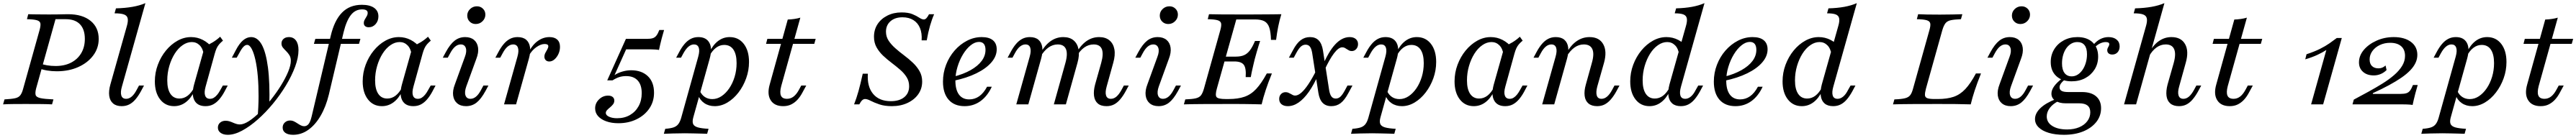

<svg xmlns="http://www.w3.org/2000/svg" viewBox="-26 -661 16285 874"><path d="M-6.5 0 2.4 -31.5Q46.5 -33.9 69.3 -38.8Q92.1 -43.7 102.8 -58.2Q113.6 -72.8 120.8 -100.8L224 -470.2Q232 -499.1 229.3 -513.2Q226.5 -527.4 206.6 -533Q186.7 -538.7 144.4 -539.5L152.4 -571Q167.1 -570.2 186.4 -570.2Q205.8 -570.2 230.2 -569.8Q254.6 -569.4 284.9 -569.4Q315.1 -569.4 338.4 -569.8Q361.7 -570.2 378.4 -570.6Q395 -571 404.8 -571Q494.7 -571 546.3 -529.1Q597.9 -487.3 597.9 -414.5Q597.9 -356.3 563.4 -310Q528.9 -263.6 469.1 -236.6Q409.3 -209.6 332.9 -209.6Q301 -209.6 271.1 -214.7Q241.2 -219.8 220.2 -228.6L228.3 -259.2Q243.8 -252.2 270.2 -247.6Q296.6 -243 325.4 -243Q382.1 -243 423.4 -264.4Q464.7 -285.8 487.5 -324.5Q510.3 -363.2 510.3 -414.8Q510.3 -475.1 479.5 -507.3Q448.7 -539.5 389.6 -539.5H324.9L202.3 -100.8Q195.1 -72.6 199.5 -58.9Q203.9 -45.2 229.9 -39.5Q255.9 -33.9 311.8 -31.5L302.9 0Q277.6 -1.6 234.4 -2Q191.1 -2.4 135 -2.4Q88.8 -2.4 53.2 -2Q17.5 -1.6 -6.5 0Z M743 11.3Q708.9 11.3 688.9 -5.8Q668.8 -22.9 664.4 -54Q660.1 -85.1 671.6 -125.5L775.9 -496.1Q784.8 -526.9 781.1 -544.6Q777.4 -562.2 757.9 -569.4Q738.5 -576.6 698.1 -576.6L707 -608.1Q765.4 -609.7 811.2 -617.7Q857 -625.7 893.1 -641.1L744.7 -112.9Q734.3 -77.5 740.8 -56.3Q747.4 -35.2 771.5 -35.2Q789.4 -35.2 805.8 -48.8Q822.3 -62.5 836.8 -89.8L852.8 -119.4H884.3L865.7 -84.7Q849.4 -54.6 831.3 -32.9Q813.2 -11.1 791.7 0.1Q770.2 11.3 743 11.3Z M1074.5 11.3Q1019.3 11.3 986.1 -31.5Q952.8 -74.3 952.8 -145.5Q952.8 -200.5 971.7 -250.9Q990.5 -301.3 1022.8 -340.8Q1055.1 -380.3 1096.2 -403.2Q1137.2 -426.1 1181.7 -426.1Q1221.6 -426.1 1256.4 -408.1Q1291.2 -390.1 1317 -357.9L1262.5 -314.1Q1256.6 -353.8 1236.1 -374.2Q1215.5 -394.7 1186.6 -394.7Q1156.5 -394.7 1128.2 -374.9Q1099.9 -355.2 1078.4 -321Q1056.9 -286.8 1044.1 -243Q1031.3 -199.2 1031.3 -151.9Q1031.3 -96.4 1051.3 -66.6Q1071.4 -36.9 1108.1 -36.9Q1136.5 -36.9 1160.2 -54.8Q1183.8 -72.8 1202.2 -107.9L1202.5 -83.3Q1180.4 -37.5 1147.6 -13.1Q1114.9 11.3 1074.5 11.3ZM1272.9 11.3Q1222.1 11.3 1202.8 -25.5Q1183.5 -62.2 1200.7 -125.5L1268.9 -368.2Q1294.7 -378.4 1319.8 -393.7Q1344.9 -409 1365.6 -428.5L1383.4 -403.6Q1369 -391.6 1359.4 -380.4Q1349.8 -369.1 1343.3 -355.1Q1336.9 -341 1331.3 -320.8L1273.8 -112.9Q1263.4 -76 1270.7 -55.6Q1278 -35.2 1301.4 -35.2Q1315.1 -35.2 1326.3 -42.4Q1337.6 -49.5 1347.7 -61.9Q1357.8 -74.3 1366 -89.8L1382.8 -119.4H1413.4L1391.9 -78.7Q1377.1 -51.7 1359.7 -31.4Q1342.4 -11.2 1321.3 0.1Q1300.2 11.3 1272.9 11.3Z M1413.9 192.7Q1385.8 192.7 1368.5 180.3Q1351.3 167.9 1351.3 147.3Q1351.3 127.6 1365.2 115.7Q1379.2 103.8 1399.7 103.8Q1413 103.8 1424.2 107.3Q1435.4 110.7 1446.1 115.5Q1456.7 120.3 1467.7 123.7Q1478.7 127.2 1490.2 127.2Q1514.4 127.2 1547.4 106Q1580.4 84.7 1616.6 48.7Q1652.9 12.7 1687.5 -30.9Q1722.2 -74.6 1750.3 -120.2Q1778.5 -165.8 1795.4 -206.6Q1812.3 -247.4 1812.3 -276.1Q1812.3 -297.3 1803.3 -311.6Q1794.3 -325.9 1782.8 -337.1Q1771.3 -348.3 1762.2 -359.5Q1753.2 -370.7 1753.2 -385.7Q1753.2 -403 1766 -414.6Q1778.8 -426.1 1800.1 -426.1Q1828.9 -426.1 1844.8 -404.5Q1860.8 -382.9 1860.8 -343.8Q1860.8 -296.1 1839.4 -238.4Q1818 -180.7 1781.6 -120.3Q1745.2 -59.9 1699 -4Q1652.9 52 1602.7 96.2Q1552.5 140.5 1503.9 166.6Q1455.3 192.7 1413.9 192.7ZM1601.9 86.4Q1608.2 16.9 1608.4 -50.7Q1608.6 -118.3 1603.6 -177.3Q1598.5 -236.3 1588.6 -280.9Q1578.7 -325.5 1565.2 -351.1Q1551.7 -376.7 1536.2 -376.7Q1524.9 -376.7 1513.4 -365.3Q1501.9 -353.9 1486.9 -325.6L1470.1 -295.5H1439.5L1464.5 -343Q1487.1 -386.5 1511.1 -406.3Q1535.1 -426.1 1561.2 -426.1Q1601.9 -426.1 1628.5 -378.4Q1655 -330.6 1667.7 -233.9Q1680.4 -137.1 1676.3 9.3Q1664.9 23.2 1653.5 35.9Q1642.2 48.5 1629.5 61Q1616.9 73.5 1601.9 86.4Z M1826.8 192.7Q1795.4 192.7 1778.1 180.7Q1760.7 168.8 1760.7 147.1Q1760.7 127.5 1774.2 114.9Q1787.7 102.2 1807.4 102.2Q1821.1 102.2 1832.6 107.9Q1844.1 113.6 1854.6 120.7Q1865.1 127.7 1875.5 133Q1885.9 138.4 1896.4 138.4Q1913.3 138.4 1924.7 124.3Q1936 110.2 1944.3 74.7L2064.2 -432.7Q2087.3 -531.5 2135.7 -581Q2184.1 -630.6 2261.4 -630.6Q2311.1 -630.6 2338.5 -611.5Q2365.9 -592.3 2365.9 -557.3Q2365.9 -528.5 2348.3 -508.4Q2330.7 -488.4 2304.6 -488.4Q2290.3 -488.4 2282 -495.4Q2273.6 -502.4 2273.6 -514.8Q2273.6 -526.5 2279.9 -537.4Q2286.3 -548.2 2292.2 -558.5Q2298.1 -568.8 2298.1 -579.4Q2298.1 -601.5 2263 -601.5Q2219.1 -601.5 2191.2 -564.9Q2163.2 -528.3 2145.6 -455.9L2052.5 -61.4Q2033.9 15.2 2000.3 72.7Q1966.8 130.1 1922.6 161.4Q1878.5 192.7 1826.8 192.7ZM1958.2 -383.4 1967.1 -414.8H2252.2L2243.3 -383.4Z M2388.2 11.3Q2333 11.3 2299.8 -31.5Q2266.5 -74.3 2266.5 -145.5Q2266.5 -200.5 2285.4 -250.9Q2304.2 -301.3 2336.5 -340.8Q2368.8 -380.3 2409.9 -403.2Q2450.9 -426.1 2495.4 -426.1Q2535.3 -426.1 2570.1 -408.1Q2604.9 -390.1 2630.7 -357.9L2576.3 -314.1Q2570.3 -353.8 2549.8 -374.2Q2529.2 -394.7 2500.3 -394.7Q2470.2 -394.7 2441.9 -374.9Q2413.6 -355.2 2392.1 -321Q2370.6 -286.8 2357.8 -243Q2345 -199.2 2345 -151.9Q2345 -96.4 2365.1 -66.6Q2385.1 -36.9 2421.8 -36.9Q2450.2 -36.9 2473.9 -54.8Q2497.6 -72.8 2515.9 -107.9L2516.2 -83.3Q2494.1 -37.5 2461.4 -13.1Q2428.6 11.3 2388.2 11.3ZM2586.6 11.3Q2535.8 11.3 2516.5 -25.5Q2497.2 -62.2 2514.4 -125.5L2582.6 -368.2Q2608.4 -378.4 2633.5 -393.7Q2658.6 -409 2679.3 -428.5L2697.1 -403.6Q2682.7 -391.6 2673.1 -380.4Q2663.5 -369.1 2657.1 -355.1Q2650.6 -341 2645 -320.8L2587.5 -112.9Q2577.1 -76 2584.4 -55.6Q2591.8 -35.2 2615.1 -35.2Q2628.8 -35.2 2640.1 -42.4Q2651.3 -49.5 2661.4 -61.9Q2671.5 -74.3 2679.7 -89.8L2696.5 -119.4H2727.1L2705.6 -78.7Q2690.8 -51.7 2673.4 -31.4Q2656.1 -11.2 2635 0.1Q2613.9 11.3 2586.6 11.3Z M2920 11.3Q2885.1 11.3 2863.9 -6.7Q2842.6 -24.6 2838.3 -56.1Q2834 -87.5 2849.4 -127L2912.4 -300.4Q2925.9 -335.7 2918.2 -357.7Q2910.5 -379.6 2886.4 -379.6Q2867.9 -379.6 2851.4 -366Q2834.9 -352.4 2820.3 -325.1L2804.3 -295.5H2772.8L2791.4 -330.1Q2818.8 -380.8 2847.8 -403.5Q2876.7 -426.1 2914.2 -426.1Q2949 -426.1 2970.3 -408.2Q2991.5 -390.3 2995.9 -358.8Q3000.2 -327.3 2984.7 -287.8L2921.7 -114.4Q2908.9 -79.2 2916.2 -57.2Q2923.6 -35.2 2947.7 -35.2Q2984.9 -35.2 3013.8 -89.8L3029.8 -119.4H3061.3L3042.7 -84.7Q3014.5 -33.2 2986 -11Q2957.4 11.3 2920 11.3ZM2981 -508.9Q2958.2 -508.9 2942.9 -524.1Q2927.5 -539.2 2927.5 -562.4Q2927.5 -586.5 2945.4 -603.8Q2963.3 -621.1 2988.5 -621.1Q3011.3 -621.1 3026.6 -606Q3042 -590.9 3042 -568.5Q3042 -544.3 3024.1 -526.6Q3006.2 -508.9 2981 -508.9Z M3160 0 3244.7 -301.9Q3255.1 -338.8 3247.8 -359.2Q3240.6 -379.6 3217.9 -379.6Q3199.4 -379.6 3182.9 -366Q3166.4 -352.4 3151.9 -325.1L3135.8 -295.5H3105.1L3123.7 -330.1Q3140 -361 3158.1 -382.3Q3176.2 -403.7 3197.7 -414.9Q3219.2 -426.1 3245.6 -426.1Q3280.5 -426.1 3300.2 -409Q3319.8 -391.9 3324.2 -361.2Q3328.6 -330.5 3317 -289.3L3236.1 0ZM3446 -271.6Q3431.8 -271.6 3423.4 -280.2Q3415.1 -288.9 3415.1 -302.1Q3415.1 -314.6 3421.3 -326.2Q3427.4 -337.8 3433.6 -348.4Q3439.8 -359.1 3439.8 -368.3Q3439.8 -382.3 3416.5 -382.3Q3392.7 -382.3 3364.6 -362.6Q3336.4 -343 3317.4 -309.1L3317.3 -334Q3340.9 -378.8 3374.6 -402.4Q3408.3 -426.1 3447.2 -426.1Q3479.2 -426.1 3496.4 -410.1Q3513.7 -394.1 3513.7 -364.4Q3513.7 -340.6 3504.1 -319.6Q3494.5 -298.7 3479.1 -285.1Q3463.6 -271.6 3446 -271.6Z M3882.8 119.4Q3839.9 119.4 3806.6 107.5Q3773.4 95.7 3754.6 74.8Q3735.8 53.9 3735.8 25.2Q3735.8 -7.5 3760.2 -31.4Q3784.5 -55.4 3817.8 -55.4Q3836.1 -55.4 3846.6 -47Q3857 -38.5 3857 -24.3Q3857 -10.4 3848.9 -0.1Q3840.7 10.2 3830.2 18.8Q3819.6 27.5 3811.4 36.1Q3803.3 44.7 3803.3 54.4Q3803.3 68.7 3823.9 78.3Q3844.4 87.8 3874.7 87.8Q3921 87.8 3956.1 67.4Q3991.2 46.9 4010.7 11.2Q4030.3 -24.5 4030.3 -71Q4030.3 -123.4 4004.9 -151.2Q3979.6 -179.1 3931.5 -179.1Q3909.3 -179.1 3889.6 -173.2Q3870 -167.2 3846 -152.2H3812.4L3930.4 -414.8H4062.1Q4086.1 -414.8 4100 -419.1Q4113.9 -423.4 4123.4 -435.9Q4132.9 -448.4 4141.5 -471H4171.6Q4162.3 -439.8 4156.5 -417.2Q4150.7 -394.5 4146.7 -377.5Q4142.7 -360.6 4139.5 -344.5Q4135.3 -346.1 4117 -347.3Q4098.6 -348.5 4071.2 -348.5H3931.8L3858.4 -185.3Q3880.4 -199.9 3908.3 -207.9Q3936.2 -216 3963.3 -216Q4029.8 -216 4068.9 -178.6Q4108.1 -141.2 4108.1 -73.4Q4108.1 -17.9 4078.8 25.5Q4049.6 68.8 3998.4 94.1Q3947.1 119.4 3882.8 119.4Z M4170.1 186.3 4179 154.8Q4211.2 152.5 4230.6 146.1Q4250 139.8 4261.3 125.1Q4272.6 110.4 4279.8 85L4387.5 -301.9Q4397.9 -339.6 4390.6 -359.6Q4383.2 -379.6 4360.7 -379.6Q4342.9 -379.6 4326.4 -366Q4309.9 -352.4 4294.6 -325.1L4278.6 -295.5H4247.9L4266.5 -330.1Q4282.7 -361 4300.8 -382.3Q4318.9 -403.7 4340.4 -414.9Q4361.9 -426.1 4388.4 -426.1Q4438.4 -426.1 4458.1 -389.7Q4477.8 -353.3 4459.8 -289.3L4356.2 82.7Q4349 109.1 4355.1 124Q4361.3 138.8 4384.8 145.7Q4408.2 152.5 4452.7 154.8L4443.8 186.3Q4429.3 185.5 4406.6 185.1Q4383.8 184.7 4356.8 183.9Q4329.7 183.1 4302.7 183.1Q4263.2 183.1 4226.9 184.3Q4190.6 185.5 4170.1 186.3ZM4491.9 11.3Q4454 11.3 4426.2 -7.7Q4398.3 -26.6 4387.5 -58.5L4398 -84.3Q4409.9 -59.3 4430 -46.3Q4450 -33.4 4476.2 -33.4Q4507.3 -33.4 4534.7 -51.9Q4562.2 -70.3 4583.7 -102Q4605.3 -133.8 4617.6 -174.7Q4630 -215.6 4630 -261.4Q4630 -316.8 4610 -346.7Q4590 -376.5 4551.6 -376.5Q4524.1 -376.5 4500.4 -358.9Q4476.7 -341.4 4458.3 -306.9L4458.9 -331.5Q4481.7 -378 4514.1 -402.1Q4546.4 -426.1 4586.1 -426.1Q4642 -426.1 4675.2 -383.3Q4708.5 -340.5 4708.5 -268.5Q4708.5 -215.1 4690.5 -165.1Q4672.6 -115.1 4642 -75.3Q4611.4 -35.4 4572.5 -12.1Q4533.7 11.3 4491.9 11.3Z M4924.5 11.3Q4868.8 11.3 4845.2 -26.7Q4821.6 -64.6 4839.6 -127L4953.4 -537.3Q4974.8 -538 4995.1 -541Q5015.4 -543.9 5032.9 -549.2L4911.9 -115.1Q4901.5 -75.2 4910.4 -55.2Q4919.2 -35.2 4948.9 -35.2Q4971.4 -35.2 4989.9 -49.2Q5008.3 -63.3 5023.7 -91.5L5038.8 -119.4H5070.3L5044.7 -72.3Q5031.5 -47.6 5014.2 -28.9Q4996.9 -10.3 4975 0.5Q4953.2 11.3 4924.5 11.3ZM4816.2 -383.4 4824.3 -414.8H5129.9L5121.1 -383.4Z M5611.4 11.3Q5565.4 11.3 5532.3 0Q5499.3 -11.3 5477.7 -22.6Q5456.1 -33.9 5442.2 -33.9Q5432.4 -33.9 5423.9 -26.2Q5415.4 -18.6 5405.6 0H5372.6Q5387.9 -38.7 5400.4 -83.5Q5412.9 -128.3 5427.4 -194.4H5459.7Q5454.2 -113 5492.7 -66.6Q5531.2 -20.2 5604.8 -20.2Q5658.7 -20.2 5689.6 -45.4Q5720.6 -70.7 5720.6 -114.7Q5720.6 -146.9 5704.8 -172.2Q5689.1 -197.5 5663.6 -219.5Q5638.1 -241.6 5609.5 -263.3Q5580.8 -285 5555.7 -308.7Q5530.7 -332.5 5514.5 -361.6Q5498.4 -390.7 5498.4 -428.1Q5498.4 -472.9 5520.5 -507.4Q5542.7 -541.8 5582.5 -562Q5622.3 -582.3 5672.5 -582.3Q5715.1 -582.3 5741.4 -571.4Q5767.8 -560.5 5784.3 -549.2Q5800.9 -537.9 5814 -537.9Q5822.2 -537.9 5829.9 -545.9Q5837.5 -554 5846.4 -571H5878.7Q5864.8 -539.9 5852.7 -498Q5840.7 -456.2 5831.9 -405.6H5799.6Q5802.7 -450.8 5789.2 -483.4Q5775.8 -516.1 5747.4 -533.8Q5719.1 -551.5 5678.6 -551.5Q5631.1 -551.5 5602.6 -526.4Q5574.2 -501.3 5574.2 -460.4Q5574.2 -428.9 5590.8 -403.6Q5607.4 -378.3 5633.3 -355.5Q5659.1 -332.6 5688.6 -310.5Q5718.1 -288.5 5744 -263.9Q5769.9 -239.4 5786.4 -210.3Q5803 -181.2 5803 -144.6Q5803 -99.8 5778.7 -64.9Q5754.5 -30 5710.9 -9.3Q5667.4 11.3 5611.4 11.3Z M6071.3 11.3Q6006 11.3 5970.3 -29.5Q5934.5 -70.2 5934.5 -144Q5934.5 -199.6 5954.1 -250.6Q5973.7 -301.7 6008.1 -341Q6042.5 -380.4 6086.7 -403.2Q6131 -426.1 6179.4 -426.1Q6225.9 -426.1 6250.1 -406.1Q6274.2 -386.1 6274.2 -348.5Q6274.2 -305.1 6240.7 -266.1Q6207.2 -227 6145.8 -196.8Q6084.5 -166.6 5999.9 -149L5999.8 -174.8Q6064.2 -191.2 6109.5 -217Q6154.8 -242.7 6179 -275.1Q6203.3 -307.5 6203.3 -345.1Q6203.3 -370 6193 -382.7Q6182.7 -395.5 6162.2 -395.5Q6135.8 -395.5 6109.1 -373.8Q6082.4 -352.2 6060.9 -316.5Q6039.3 -280.9 6026.2 -237.2Q6013 -193.5 6013 -150.2Q6013 -92.8 6035.6 -62.1Q6058.2 -31.5 6100.5 -31.5Q6135.2 -31.5 6163.4 -51.3Q6191.5 -71.2 6213.3 -111.8H6243.1Q6215.3 -51.7 6171.2 -20.2Q6127.2 11.3 6071.3 11.3Z M6968.3 11.3Q6932.6 11.3 6912.9 -5.8Q6893.3 -22.9 6889.3 -54Q6885.3 -85.1 6896 -125.5L6934.8 -263.1Q6950.6 -319.8 6938.8 -349.7Q6927 -379.6 6887 -379.6Q6854.7 -379.6 6827.2 -359.9Q6799.7 -340.2 6777.8 -301.8L6776 -322.3Q6803.5 -373.4 6840.3 -399.8Q6877.1 -426.1 6921.7 -426.1Q6961.8 -426.1 6986.7 -405.5Q7011.5 -384.9 7018.1 -348.4Q7024.7 -312 7010.8 -263.2L6969.1 -112.9Q6958.7 -76 6965.6 -55.6Q6972.5 -35.2 6995.9 -35.2Q7014.5 -35.2 7030.6 -48.8Q7046.7 -62.5 7062 -89.8L7078 -119.4H7108.7L7090.1 -84.7Q7073.9 -54.6 7055.7 -32.9Q7037.6 -11.1 7016.5 0.1Q6995.5 11.3 6968.3 11.3ZM6397.9 0 6482.6 -301.9Q6493 -338.1 6486.1 -358.8Q6479.2 -379.6 6455.8 -379.6Q6438 -379.6 6421.1 -366Q6404.3 -352.4 6389.8 -325.1L6373.7 -295.5H6343L6361.6 -330.1Q6377.9 -361 6396 -382.3Q6414.1 -403.7 6435.6 -414.9Q6457.1 -426.1 6483.5 -426.1Q6518.4 -426.1 6538.1 -409Q6557.8 -391.9 6562.1 -361.2Q6566.5 -330.5 6554.9 -289.3L6474 0ZM6635.3 0 6708.6 -263.1Q6724.4 -320.5 6711.8 -350.1Q6699.2 -379.6 6659.9 -379.6Q6628.5 -379.6 6601 -359.9Q6573.4 -340.2 6550.7 -301.8L6549.8 -322.3Q6577.2 -373.4 6614 -399.8Q6650.8 -426.1 6694.7 -426.1Q6735.5 -426.1 6760 -405.5Q6784.5 -384.9 6791.5 -348.4Q6798.5 -311.9 6784.7 -263.2L6711.4 0Z M7297.4 11.3Q7262.5 11.3 7241.3 -6.7Q7220 -24.6 7215.7 -56.1Q7211.4 -87.5 7226.8 -127L7289.8 -300.4Q7303.3 -335.7 7295.6 -357.7Q7287.9 -379.6 7263.8 -379.6Q7245.3 -379.6 7228.8 -366Q7212.3 -352.4 7197.8 -325.1L7181.8 -295.5H7150.2L7168.8 -330.1Q7196.3 -380.8 7225.2 -403.5Q7254.1 -426.1 7291.6 -426.1Q7326.4 -426.1 7347.7 -408.2Q7369 -390.3 7373.3 -358.8Q7377.6 -327.3 7362.1 -287.8L7299.1 -114.4Q7286.4 -79.2 7293.7 -57.2Q7301 -35.2 7325.1 -35.2Q7362.3 -35.2 7391.2 -89.8L7407.2 -119.4H7438.7L7420.1 -84.7Q7391.9 -33.2 7363.4 -11Q7334.9 11.3 7297.4 11.3ZM7358.4 -508.9Q7335.7 -508.9 7320.3 -524.1Q7304.9 -539.2 7304.9 -562.4Q7304.9 -586.5 7322.8 -603.8Q7340.7 -621.1 7366 -621.1Q7388.7 -621.1 7404 -606Q7419.4 -590.9 7419.4 -568.5Q7419.4 -544.3 7401.5 -526.6Q7383.6 -508.9 7358.4 -508.9Z M7457.3 0 7466.1 -31.5Q7510.2 -33.1 7532.6 -38.4Q7555 -43.7 7565.7 -57.8Q7576.4 -72 7584.4 -100.8L7687.6 -470.2Q7695.7 -499.2 7692.5 -513.3Q7689.4 -527.4 7669.8 -533Q7650.3 -538.7 7608.1 -539.5L7616.1 -571Q7645.3 -570.2 7692.8 -569.8Q7740.4 -569.4 7805.9 -569.4Q7844.7 -569.4 7880.8 -569.4Q7916.9 -569.4 7950.6 -569.8Q7984.3 -570.2 8014.9 -570.2Q8045.5 -570.2 8073.4 -571Q8061.4 -532 8053.6 -492.9Q8045.8 -453.9 8040.1 -408.5H8007.9Q8006.4 -458.6 7997 -486.7Q7987.6 -514.8 7966.3 -526.4Q7945.1 -537.9 7906.8 -537.9H7788.6L7665.8 -100.2Q7653.8 -57.8 7664.2 -45.8Q7674.6 -33.8 7720.9 -33.8H7740.1Q7799 -33.8 7840.3 -48.2Q7881.7 -62.5 7914.6 -97.9Q7947.4 -133.3 7981.4 -195.7H8013.6Q7989.9 -137.5 7974.6 -90.8Q7959.2 -44.2 7948.7 0Q7923.9 -0.8 7898.5 -1.2Q7873.2 -1.6 7847.7 -2Q7822.2 -2.4 7795.1 -2.4Q7768 -2.4 7738.2 -2.4Q7644.8 -2.4 7574.4 -2Q7503.9 -1.6 7457.3 0ZM7686.8 -271.8 7695.7 -302.4H7868L7859.2 -271.8ZM7847.9 -172.6Q7851.9 -228.8 7836.2 -250.3Q7820.6 -271.8 7775.9 -271.8L7784.8 -302.4Q7816.5 -302.4 7837.3 -311.4Q7858.1 -320.3 7874.4 -341.7Q7890.7 -363.1 7906.9 -401.6H7939.2Q7935.7 -389.7 7929.7 -371.7Q7923.7 -353.6 7917.7 -331.7Q7911.8 -309.7 7905.3 -287Q7901.3 -271.3 7898.1 -257.1Q7895 -242.9 7891.8 -229.7Q7888.6 -216.5 7885.7 -202.6Q7882.9 -188.7 7880.2 -172.6Z M8389.6 11.3Q8354.8 11.3 8334.4 -9.6Q8314 -30.6 8307.3 -74L8267.9 -327.7Q8263 -354.5 8253.3 -366.3Q8243.6 -378 8226.6 -378Q8210.4 -378 8197.1 -366.4Q8183.8 -354.8 8168.6 -326.9L8151.6 -295.5H8121L8146.7 -342.9Q8169.4 -386.5 8195.4 -406.3Q8221.3 -426.1 8254.5 -426.1Q8289.2 -426.1 8309.4 -405.3Q8329.7 -384.4 8336.5 -341L8376 -87.1Q8380.9 -61.2 8390.7 -49Q8400.4 -36.8 8417.4 -36.8Q8433.5 -36.8 8446.4 -48.4Q8459.3 -60 8474.5 -88L8491.4 -119.4H8522.9L8497.1 -71.9Q8473.6 -27.5 8448.3 -8.1Q8422.9 11.3 8389.6 11.3ZM8114.3 11.3Q8089.2 11.3 8074.4 -0.8Q8059.7 -12.9 8059.7 -34.4Q8059.7 -53.3 8071.3 -65.3Q8082.8 -77.2 8100.1 -77.2Q8109.5 -77.2 8117 -74.1Q8124.6 -70.9 8131.5 -66.9Q8138.5 -62.8 8145.5 -59.3Q8152.5 -55.7 8160.2 -55.7Q8178.6 -55.7 8199.6 -74Q8220.6 -92.3 8244.5 -128.2Q8268.4 -164.1 8294.7 -216.1L8307.5 -189.3Q8278.8 -124.3 8247.3 -79.5Q8215.8 -34.8 8182.5 -11.8Q8149.2 11.3 8114.3 11.3ZM8345.1 -215 8331.5 -238.4Q8370.6 -333.1 8413.6 -379.6Q8456.7 -426.1 8505.3 -426.1Q8529.6 -426.1 8543.8 -414Q8558.1 -401.8 8558.1 -381.8Q8558.1 -363 8546.6 -350.3Q8535.1 -337.6 8518.5 -337.6Q8509.2 -337.6 8502 -341.1Q8494.9 -344.7 8488.3 -349.1Q8481.7 -353.6 8474.7 -357.5Q8467.7 -361.4 8458.5 -361.4Q8435.3 -361.4 8406.7 -324Q8378.1 -286.6 8345.1 -215Z M8513.6 186.3 8522.5 154.8Q8554.8 152.5 8574.2 146.1Q8593.5 139.8 8604.9 125.1Q8616.2 110.4 8623.3 85L8731 -301.9Q8741.4 -339.6 8734.1 -359.6Q8726.8 -379.6 8704.2 -379.6Q8686.4 -379.6 8669.9 -366Q8653.4 -352.4 8638.1 -325.1L8622.1 -295.5H8591.4L8610 -330.1Q8626.3 -361 8644.4 -382.3Q8662.5 -403.7 8684 -414.9Q8705.5 -426.1 8731.9 -426.1Q8782 -426.1 8801.7 -389.7Q8821.4 -353.3 8803.3 -289.3L8699.7 82.7Q8692.5 109.1 8698.7 124Q8704.8 138.8 8728.3 145.7Q8751.8 152.5 8796.2 154.8L8787.3 186.3Q8772.9 185.5 8750.1 185.1Q8727.4 184.7 8700.3 183.9Q8673.2 183.1 8646.2 183.1Q8606.8 183.1 8570.5 184.3Q8534.1 185.5 8513.6 186.3ZM8835.5 11.3Q8797.6 11.3 8769.7 -7.7Q8741.9 -26.6 8731 -58.5L8741.5 -84.3Q8753.5 -59.3 8773.5 -46.3Q8793.6 -33.4 8819.7 -33.4Q8850.8 -33.4 8878.3 -51.9Q8905.7 -70.3 8927.3 -102Q8948.8 -133.8 8961.2 -174.7Q8973.5 -215.6 8973.5 -261.4Q8973.5 -316.8 8953.5 -346.7Q8933.5 -376.5 8895.2 -376.5Q8867.6 -376.5 8843.9 -358.9Q8820.3 -341.4 8801.9 -306.9L8802.4 -331.5Q8825.2 -378 8857.6 -402.1Q8890 -426.1 8929.6 -426.1Q8985.5 -426.1 9018.8 -383.3Q9052 -340.5 9052 -268.5Q9052 -215.1 9034.1 -165.1Q9016.1 -115.1 8985.5 -75.3Q8954.9 -35.4 8916.1 -12.1Q8877.3 11.3 8835.5 11.3Z M9289.8 11.3Q9234.6 11.3 9201.4 -31.5Q9168.2 -74.3 9168.2 -145.5Q9168.2 -200.5 9187 -250.9Q9205.8 -301.3 9238.1 -340.8Q9270.5 -380.3 9311.5 -403.2Q9352.5 -426.1 9397 -426.1Q9436.9 -426.1 9471.7 -408.1Q9506.5 -390.1 9532.3 -357.9L9477.9 -314.1Q9472 -353.8 9451.4 -374.2Q9430.8 -394.7 9401.9 -394.7Q9371.8 -394.7 9343.5 -374.9Q9315.2 -355.2 9293.7 -321Q9272.2 -286.8 9259.4 -243Q9246.7 -199.2 9246.7 -151.9Q9246.7 -96.4 9266.7 -66.6Q9286.7 -36.9 9323.4 -36.9Q9351.8 -36.9 9375.5 -54.8Q9399.2 -72.8 9417.5 -107.9L9417.8 -83.3Q9395.7 -37.5 9363 -13.1Q9330.2 11.3 9289.8 11.3ZM9488.3 11.3Q9437.5 11.3 9418.1 -25.5Q9398.8 -62.2 9416 -125.5L9484.3 -368.2Q9510 -378.4 9535.1 -393.7Q9560.2 -409 9580.9 -428.5L9598.7 -403.6Q9584.3 -391.6 9574.7 -380.4Q9565.1 -369.1 9558.7 -355.1Q9552.2 -341 9546.6 -320.8L9489.2 -112.9Q9478.7 -76 9486.1 -55.6Q9493.4 -35.2 9516.8 -35.2Q9530.4 -35.2 9541.7 -42.4Q9552.9 -49.5 9563 -61.9Q9573.1 -74.3 9581.3 -89.8L9598.1 -119.4H9628.7L9607.2 -78.7Q9592.4 -51.7 9575 -31.4Q9557.7 -11.2 9536.6 0.1Q9515.5 11.3 9488.3 11.3Z M10069.4 11.3Q10034.6 11.3 10014.5 -5.8Q9994.4 -22.9 9990.5 -53.9Q9986.5 -85 9998 -125.5L10036 -262.4Q10052.5 -319.9 10039.2 -349.7Q10026 -379.6 9985.1 -379.6Q9953.7 -379.6 9926 -359.9Q9898.4 -340.2 9874.9 -301L9874 -321.5Q9902.2 -374.2 9939.5 -400.1Q9976.8 -426.1 10021.4 -426.1Q10082.6 -426.1 10107.9 -381.2Q10133.2 -336.3 10112.9 -263.2L10070.3 -112.9Q10060.7 -76.7 10067.2 -56Q10073.7 -35.2 10097.1 -35.2Q10115.7 -35.2 10132.2 -49.2Q10148.7 -63.2 10163.2 -89.8L10179.2 -119.4H10210.7L10192.1 -84.7Q10175.8 -54.6 10157.3 -32.9Q10138.8 -11.1 10117.7 0.1Q10096.6 11.3 10069.4 11.3ZM9722.1 0 9806.8 -301.9Q9817.2 -338.1 9810.3 -358.8Q9803.4 -379.6 9780 -379.6Q9761.5 -379.6 9745 -366Q9728.5 -352.4 9713.9 -325.1L9697.9 -295.5H9667.2L9685.8 -330.1Q9702.1 -361 9720.2 -382.3Q9738.3 -403.7 9759.8 -414.9Q9781.3 -426.1 9807.7 -426.1Q9842.6 -426.1 9862.3 -409Q9882 -391.9 9886.3 -361.2Q9890.7 -330.5 9879.1 -289.3L9798.2 0Z M10598.7 11.3Q10563.9 11.3 10544.2 -5.8Q10524.5 -22.9 10520.2 -54Q10515.9 -85.1 10526.5 -125.5L10630.8 -496.1Q10639.8 -526.9 10636.4 -544.6Q10633.1 -562.2 10615.2 -569.4Q10597.2 -576.6 10559.8 -576.6L10568.7 -608.1Q10624.8 -609.7 10668.8 -617.7Q10712.7 -625.7 10748 -641.1L10599.6 -112.9Q10589.2 -76.7 10595.7 -56Q10602.2 -35.2 10626.5 -35.2Q10644.2 -35.2 10661.1 -48.8Q10678 -62.4 10691.8 -89.8L10708.6 -119.4H10739.2L10720.7 -84.7Q10704.4 -54.6 10686.3 -32.9Q10668.2 -11.1 10646.7 0.1Q10625.2 11.3 10598.7 11.3ZM10400.4 11.3Q10345.1 11.3 10311.9 -31.5Q10278.6 -74.3 10278.6 -145.5Q10278.6 -200.5 10297.5 -250.9Q10316.3 -301.3 10348.6 -340.8Q10380.9 -380.3 10422 -403.2Q10463 -426.1 10507.5 -426.1Q10547.4 -426.1 10582.2 -408.1Q10617 -390.1 10642.8 -357.9L10588.4 -314.1Q10582.4 -353.8 10561.9 -374.2Q10541.3 -394.7 10512.4 -394.7Q10482.3 -394.7 10454 -374.9Q10425.7 -355.2 10404.2 -321Q10382.7 -286.8 10369.9 -243Q10357.1 -199.2 10357.1 -151.9Q10357.1 -96.4 10377.2 -66.6Q10397.2 -36.9 10433.9 -36.9Q10462.3 -36.9 10486 -54.8Q10509.6 -72.8 10528 -107.9L10528.3 -83.3Q10506.2 -37.5 10473.5 -13.1Q10440.9 11.3 10400.4 11.3Z M10943.9 11.3Q10878.6 11.3 10842.8 -29.5Q10807.1 -70.2 10807.1 -144Q10807.1 -199.6 10826.7 -250.6Q10846.3 -301.7 10880.7 -341Q10915.1 -380.4 10959.3 -403.2Q11003.6 -426.1 11052 -426.1Q11098.5 -426.1 11122.6 -406.1Q11146.8 -386.1 11146.8 -348.5Q11146.8 -305.1 11113.3 -266.1Q11079.8 -227 11018.4 -196.8Q10957.1 -166.6 10872.4 -149L10872.4 -174.8Q10936.7 -191.2 10982 -217Q11027.4 -242.7 11051.6 -275.1Q11075.8 -307.5 11075.8 -345.1Q11075.8 -370 11065.6 -382.7Q11055.3 -395.5 11034.8 -395.5Q11008.4 -395.5 10981.7 -373.8Q10955 -352.2 10933.5 -316.5Q10911.9 -280.9 10898.7 -237.2Q10885.5 -193.5 10885.5 -150.2Q10885.5 -92.8 10908.2 -62.1Q10930.8 -31.5 10973.1 -31.5Q11007.7 -31.5 11035.9 -51.3Q11064.1 -71.2 11085.8 -111.8H11115.7Q11087.8 -51.7 11043.8 -20.2Q10999.8 11.3 10943.9 11.3Z M11561.6 11.3Q11526.8 11.3 11507.1 -5.8Q11487.4 -22.9 11483.1 -54Q11478.8 -85.1 11489.4 -125.5L11593.7 -496.1Q11602.7 -526.9 11599.3 -544.6Q11596 -562.2 11578.1 -569.4Q11560.1 -576.6 11522.7 -576.6L11531.6 -608.1Q11587.7 -609.7 11631.7 -617.7Q11675.6 -625.7 11710.9 -641.1L11562.5 -112.9Q11552.1 -76.7 11558.6 -56Q11565.1 -35.2 11589.4 -35.2Q11607.1 -35.2 11624 -48.8Q11641 -62.4 11654.7 -89.8L11671.5 -119.4H11702.1L11683.6 -84.7Q11667.3 -54.6 11649.2 -32.9Q11631.1 -11.1 11609.6 0.1Q11588.1 11.3 11561.6 11.3ZM11363.3 11.3Q11308 11.3 11274.8 -31.5Q11241.5 -74.3 11241.5 -145.5Q11241.5 -200.5 11260.4 -250.9Q11279.2 -301.3 11311.5 -340.8Q11343.8 -380.3 11384.9 -403.2Q11425.9 -426.1 11470.4 -426.1Q11510.3 -426.1 11545.1 -408.1Q11579.9 -390.1 11605.7 -357.9L11551.3 -314.1Q11545.3 -353.8 11524.8 -374.2Q11504.2 -394.7 11475.3 -394.7Q11445.2 -394.7 11416.9 -374.9Q11388.6 -355.2 11367.1 -321Q11345.6 -286.8 11332.8 -243Q11320 -199.2 11320 -151.9Q11320 -96.4 11340.1 -66.6Q11360.1 -36.9 11396.8 -36.9Q11425.2 -36.9 11448.9 -54.8Q11472.6 -72.8 11490.9 -107.9L11491.2 -83.3Q11469.1 -37.5 11436.4 -13.1Q11403.8 11.3 11363.3 11.3Z M11939.5 0 11948.4 -31.5Q11993.2 -33.1 12015.5 -38.8Q12037.9 -44.4 12048.6 -58.5Q12059.3 -72.6 12066.6 -100.8L12169.8 -470.2Q12177.9 -498.4 12175.1 -512.6Q12172.4 -526.7 12153.2 -532.7Q12134.1 -538.7 12090.3 -539.5L12098.4 -571Q12140.1 -568.5 12235.9 -568.5Q12281.1 -568.5 12318.1 -569.4Q12355 -570.2 12377.9 -571L12369.1 -539.5Q12328.3 -537.9 12305.5 -533.1Q12282.7 -528.2 12271.5 -514.1Q12260.3 -500 12251.4 -470.2L12148 -100.3Q12140.8 -73 12141.6 -58.6Q12142.4 -44.2 12156.8 -39Q12171.2 -33.9 12203.2 -33.9H12222.3Q12281.9 -33.9 12322.9 -47.9Q12363.8 -61.9 12396.7 -96.9Q12429.6 -131.9 12463.6 -195.7H12495.8Q12471.4 -134.5 12456 -87.9Q12440.6 -41.2 12430.9 0Q12386.5 -1.6 12337.1 -2Q12287.7 -2.4 12225.1 -2.4Q12130.3 -2.4 12058.6 -2Q11986.9 -1.6 11939.5 0Z M12683.7 11.3Q12648.8 11.3 12627.6 -6.7Q12606.3 -24.6 12602 -56.1Q12597.7 -87.5 12613.1 -127L12676.1 -300.4Q12689.6 -335.7 12681.9 -357.7Q12674.2 -379.6 12650.1 -379.6Q12631.6 -379.6 12615.1 -366Q12598.6 -352.4 12584 -325.1L12568 -295.5H12536.5L12555.1 -330.1Q12582.6 -380.8 12611.5 -403.5Q12640.4 -426.1 12677.9 -426.1Q12712.7 -426.1 12734 -408.2Q12755.3 -390.3 12759.6 -358.8Q12763.9 -327.3 12748.4 -287.8L12685.4 -114.4Q12672.6 -79.2 12680 -57.2Q12687.3 -35.2 12711.4 -35.2Q12748.6 -35.2 12777.5 -89.8L12793.5 -119.4H12825L12806.4 -84.7Q12778.2 -33.2 12749.7 -11Q12721.1 11.3 12683.7 11.3ZM12744.7 -508.9Q12722 -508.9 12706.6 -524.1Q12691.2 -539.2 12691.2 -562.4Q12691.2 -586.5 12709.1 -603.8Q12727 -621.1 12752.2 -621.1Q12775 -621.1 12790.3 -606Q12805.7 -590.9 12805.7 -568.5Q12805.7 -544.3 12787.8 -526.6Q12769.9 -508.9 12744.7 -508.9Z M13020.3 192.7Q12965 192.7 12923.9 180.3Q12882.8 167.8 12860 145.3Q12837.2 122.9 12837.2 93.3Q12837.2 56.7 12871.1 24Q12905 -8.6 12968.5 -33.2L12984.7 -20.5Q12950.1 -3.1 12930.7 22.5Q12911.4 48.1 12911.4 76.5Q12911.4 114.5 12946.5 136.7Q12981.6 158.9 13040.3 158.9Q13083.2 158.9 13116.2 145Q13149.3 131.1 13167.9 106.1Q13186.6 81.2 13186.6 50.2Q13186.6 21.4 13169.3 7.4Q13151.9 -6.7 13116.4 -6.7H13030.5Q12990.7 -6.7 12965.9 -23Q12941 -39.3 12941 -68Q12941 -91.1 12958.8 -115.6Q12976.5 -140 13012.9 -167.6L13027.5 -158.8Q13008.1 -142.4 13000.3 -130.9Q12992.4 -119.4 12992.4 -108.4Q12992.4 -92.5 13005.5 -85.3Q13018.6 -78.1 13046.4 -78.1H13133.5Q13192 -78.1 13223.4 -50.9Q13254.8 -23.7 13254.8 24.1Q13254.8 73.5 13224.6 111.6Q13194.3 149.8 13141.7 171.3Q13089 192.7 13020.3 192.7ZM13068.3 -146Q13007.8 -146 12972.2 -178.7Q12936.6 -211.5 12936.6 -268Q12936.6 -313.2 12958.7 -349.1Q12980.7 -385 13019 -405.5Q13057.3 -426.1 13105.4 -426.1Q13165.9 -426.1 13201.1 -393Q13236.3 -359.8 13236.3 -302.5Q13236.3 -257.3 13214.3 -221.8Q13192.2 -186.4 13154.7 -166.2Q13117.1 -146 13068.3 -146ZM13069.2 -177.4Q13089.7 -177.4 13107.1 -188.4Q13124.5 -199.4 13137.6 -218.6Q13150.7 -237.7 13158.2 -263.2Q13165.8 -288.7 13165.8 -317.6Q13165.8 -356 13150.1 -375.3Q13134.3 -394.7 13104.5 -394.7Q13084 -394.7 13066.2 -384.4Q13048.4 -374.1 13035.3 -355.8Q13022.3 -337.5 13015.1 -312.8Q13007.9 -288.1 13007.9 -259.1Q13007.9 -219.2 13024 -198.3Q13040.1 -177.4 13069.2 -177.4ZM13325.6 -315.6Q13311 -315.6 13302.4 -322.9Q13293.8 -330.3 13293.8 -343.3Q13293.8 -350.9 13297.2 -357.3Q13300.6 -363.7 13303.6 -369.7Q13306.6 -375.7 13306.6 -380.8Q13306.6 -388.1 13301.3 -391.3Q13296.1 -394.6 13284.1 -394.6Q13266.4 -394.6 13248.3 -385.8Q13230.1 -377.1 13212.5 -359L13203.4 -373.4Q13223.6 -399.7 13248.7 -412.9Q13273.9 -426.1 13301.3 -426.1Q13333.9 -426.1 13353 -410.3Q13372.2 -394.4 13372.2 -367.5Q13372.2 -344.3 13359.2 -329.9Q13346.2 -315.6 13325.6 -315.6Z M13400 0 13538.8 -496.1Q13547.7 -526.7 13544 -544.4Q13540.4 -562.1 13521 -569.3Q13501.6 -576.6 13461 -576.6L13469.9 -608.1Q13528.2 -609.7 13573.6 -617.7Q13619 -625.7 13655.2 -641.1L13476.2 0ZM13747.4 11.3Q13712.5 11.3 13692.5 -5.8Q13672.4 -22.9 13668.4 -54Q13664.5 -85.1 13675.1 -125.5L13714 -262.4Q13729.7 -319.1 13716.8 -349.4Q13703.9 -379.6 13663.2 -379.6Q13631.9 -379.6 13604.9 -360.1Q13577.8 -340.7 13556.1 -301.8L13555.6 -322.1Q13582.9 -374.5 13619.5 -400.3Q13656 -426.1 13699.6 -426.1Q13760.8 -426.1 13785.9 -381.5Q13811.1 -337 13790 -263.2L13748.3 -112.9Q13737.8 -76.7 13744.8 -56Q13751.7 -35.2 13775.1 -35.2Q13793.7 -35.2 13809.8 -48.8Q13825.9 -62.5 13841.2 -89.8L13857.2 -119.4H13887.9L13869.3 -84.7Q13853 -54.6 13834.9 -32.9Q13816.8 -11.1 13795.7 0.1Q13774.6 11.3 13747.4 11.3Z M14068 11.3Q14012.4 11.3 13988.8 -26.7Q13965.1 -64.6 13983.2 -127L14097 -537.3Q14118.3 -538 14138.7 -541Q14159 -543.9 14176.5 -549.2L14055.4 -115.1Q14045 -75.2 14053.9 -55.2Q14062.8 -35.2 14092.4 -35.2Q14115 -35.2 14133.4 -49.2Q14151.9 -63.3 14167.2 -91.5L14182.3 -119.4H14213.9L14188.3 -72.3Q14175.1 -47.6 14157.8 -28.9Q14140.4 -10.3 14118.6 0.5Q14096.7 11.3 14068 11.3ZM13959.7 -383.4 13967.8 -414.8H14273.5L14264.6 -383.4Z M14582.4 0 14678.7 -344.4Q14654.4 -328.7 14622.3 -313.6Q14590.2 -298.5 14545.4 -285.2L14553.5 -317.5Q14604.2 -334.3 14638.7 -351.6Q14673.2 -368.9 14698.5 -386.6Q14723.9 -404.3 14744.7 -420.3H14776.4L14658.5 0Z M15224 4Q15219.9 2.4 15201.6 1.2Q15183.2 0 15155.8 0H14844L14852.2 -30Q14898.7 -54.9 14945.1 -80.3Q14991.4 -105.7 15032.9 -131.5Q15074.4 -157.3 15106.7 -185.2Q15138.9 -213 15157.5 -243.3Q15176.1 -273.6 15176.1 -307.4Q15176.1 -347.3 15151.4 -368.6Q15126.7 -389.9 15082.1 -389.9Q15046.2 -389.9 15016.8 -375.9Q14987.3 -361.9 14969.8 -337.8Q14952.3 -313.6 14952.3 -284.8Q14952.3 -256.8 14967.5 -242.4Q14982.6 -228.1 15008.3 -228.1Q15021.1 -228.1 15031.9 -232.5Q15042.7 -236.8 15053 -246.3L15059.4 -217.3Q15042.4 -200.4 15021.6 -191.9Q15000.8 -183.4 14978.6 -183.4Q14936.1 -183.4 14910.6 -206Q14885 -228.6 14885 -265.7Q14885 -308.6 14915.5 -344.8Q14946.1 -381.1 14996.3 -403.6Q15046.4 -426.1 15104.8 -426.1Q15172.5 -426.1 15213.2 -395.9Q15253.9 -365.7 15253.9 -313.5Q15253.9 -287.5 15242.7 -263.4Q15231.5 -239.2 15209.1 -215.7Q15186.6 -192.1 15152.8 -168.8Q15119 -145.5 15074.1 -121.2Q15029.2 -96.8 14972.7 -71.1V-66.3H15146.7Q15170.7 -66.3 15184.6 -70.6Q15198.5 -74.9 15208 -87.4Q15217.4 -99.9 15226.1 -122.5H15256.2Q15246.9 -91.3 15241.1 -68.6Q15235.3 -46 15231.3 -29Q15227.3 -12 15224 4Z M15279 186.3 15287.8 154.8Q15320.1 152.5 15339.5 146.1Q15358.9 139.8 15370.2 125.1Q15381.5 110.4 15388.6 85L15496.3 -301.9Q15506.8 -339.6 15499.4 -359.6Q15492.1 -379.6 15469.5 -379.6Q15451.7 -379.6 15435.2 -366Q15418.7 -352.4 15403.5 -325.1L15387.5 -295.5H15356.8L15375.4 -330.1Q15391.6 -361 15409.7 -382.3Q15427.8 -403.7 15449.3 -414.9Q15470.8 -426.1 15497.2 -426.1Q15547.3 -426.1 15567 -389.7Q15586.7 -353.3 15568.6 -289.3L15465 82.7Q15457.8 109.1 15464 124Q15470.2 138.8 15493.6 145.7Q15517.1 152.5 15561.5 154.8L15552.7 186.3Q15538.2 185.5 15515.4 185.1Q15492.7 184.7 15465.6 183.9Q15438.6 183.1 15411.5 183.1Q15372.1 183.1 15335.8 184.3Q15299.5 185.5 15279 186.3ZM15600.8 11.3Q15562.9 11.3 15535.1 -7.7Q15507.2 -26.6 15496.4 -58.5L15506.8 -84.3Q15518.8 -59.3 15538.9 -46.3Q15558.9 -33.4 15585 -33.4Q15616.1 -33.4 15643.6 -51.9Q15671.1 -70.3 15692.6 -102Q15714.1 -133.8 15726.5 -174.7Q15738.8 -215.6 15738.8 -261.4Q15738.8 -316.8 15718.8 -346.7Q15698.9 -376.5 15660.5 -376.5Q15632.9 -376.5 15609.3 -358.9Q15585.6 -341.4 15567.2 -306.9L15567.7 -331.5Q15590.6 -378 15622.9 -402.1Q15655.3 -426.1 15695 -426.1Q15750.9 -426.1 15784.1 -383.3Q15817.3 -340.5 15817.3 -268.5Q15817.3 -215.1 15799.4 -165.1Q15781.4 -115.1 15750.8 -75.3Q15720.2 -35.4 15681.4 -12.1Q15642.6 11.3 15600.8 11.3Z M16033.4 11.3Q15977.7 11.3 15954.1 -26.7Q15930.4 -64.6 15948.5 -127L16062.3 -537.3Q16083.7 -538 16104 -541Q16124.3 -543.9 16141.8 -549.2L16020.7 -115.1Q16010.4 -75.2 16019.2 -55.2Q16028.1 -35.2 16057.8 -35.2Q16080.3 -35.2 16098.7 -49.2Q16117.2 -63.3 16132.5 -91.5L16147.7 -119.4H16179.2L16153.6 -72.3Q16140.4 -47.6 16123.1 -28.9Q16105.8 -10.3 16083.9 0.5Q16062.1 11.3 16033.4 11.3ZM15925.1 -383.4 15933.1 -414.8H16238.8L16229.9 -383.4Z"/></svg>

Font: Playfair 5pt SemiExpanded Light 12pt
Style: Italic
Weight: 300
Italic angle: -15.6°
Version: Version 2.000;gftools[0.9.28]